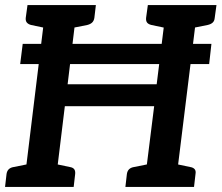

<svg xmlns="http://www.w3.org/2000/svg" viewBox="-23 -741 878 761"><path d="M67 -567H815L806 -487H57ZM71 0 159 -721H283L245 -407H598L637 -721H761L672 0H548L588 -320H234L195 0ZM-3 0 3 -52Q5 -64 12 -70.5Q19 -77 31 -79L96 -92L97 0ZM168 0 192 -92 254 -79Q266 -77 271 -70.5Q276 -64 275 -52L269 0ZM186 -721 162 -629 100 -642Q89 -645 83.5 -651.5Q78 -658 79 -670L86 -721ZM357 -721 351 -670Q349 -658 342 -651.5Q335 -645 323 -642L257 -629V-721ZM474 0 480 -52Q482 -64 489 -70.5Q496 -77 508 -79L573 -92L574 0ZM646 0 669 -92 731 -79Q743 -77 748.5 -70.5Q754 -64 752 -52L746 0ZM663 -721 639 -629 577 -642Q565 -645 560 -651.5Q555 -658 556 -670L563 -721ZM835 -721 828 -670Q827 -658 820 -651.5Q813 -645 800 -642L735 -629V-721Z"/></svg>

Font: Aleo SemiBold
Style: Italic
Weight: 600
Italic angle: -7°
Designer: Alessio Laiso
Foundry: Alessio Laiso
Version: Version 2.001;gftools[0.9.29]